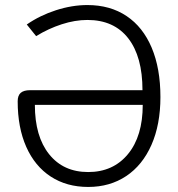

<svg xmlns="http://www.w3.org/2000/svg" viewBox="-20 -730 705 760"><path d="M50 -329Q50 -352 62 -362.5Q74 -373 99 -373H544Q544 -506 487.5 -578.5Q431 -651 326 -651Q277 -651 224.5 -634Q172 -617 123 -587L86 -633Q138 -669 201.5 -689.5Q265 -710 326 -710Q416 -710 481 -666.5Q546 -623 580.5 -541Q615 -459 615 -346Q615 -237 579.5 -156.5Q544 -76 479.5 -33Q415 10 329 10Q244 10 181 -31Q118 -72 84 -148.5Q50 -225 50 -329ZM545 -315H118Q118 -190 174.5 -119.5Q231 -49 329 -49Q428 -49 486.5 -120Q545 -191 545 -315Z"/></svg>

Font: Niramit Light
Style: Regular
Weight: 300
Designer: Katatrad Aksorn Co.,Ltd.
Foundry: Cadson Demak Co.,Ltd.
Version: Version 1.000; ttfautohint (v1.6)